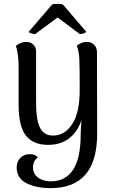

<svg xmlns="http://www.w3.org/2000/svg" viewBox="-20 -739 589 990"><path d="M481 -50Q481 231 241 231Q166 231 116 205.5Q66 180 66 124Q66 95 84.5 75.5Q103 56 133 56Q163 56 175 73Q162 82 156 95.5Q150 109 150 121Q150 158 176.5 177Q203 196 241 196Q396 196 396 -45Q396 -65 400 -119Q379 -58 335.5 -25Q292 8 228 8Q151 8 113.5 -40Q76 -88 76 -200V-391Q76 -461 62 -502Q87 -523 114 -523Q137 -523 151.5 -509.5Q166 -496 166 -473V-212Q166 -122 186 -81Q206 -40 254 -40Q313 -40 352 -98.5Q391 -157 391 -276Q391 -398 389 -436Q387 -474 376 -503Q399 -523 428 -523Q450 -523 465 -508.5Q480 -494 480 -469ZM128 -575 249 -716Q258 -719 278 -719Q295 -719 304 -716L425 -575Q423 -571 411.5 -567Q400 -563 392 -563L277 -649L161 -563Q153 -563 141 -567Q129 -571 128 -575Z"/></svg>

Font: Arima Madurai Medium
Style: Regular
Weight: 500
Designer: Joana Correia and Natanael Gama
Foundry: NDISCOVER
Version: Version 1.020